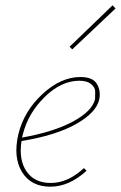

<svg xmlns="http://www.w3.org/2000/svg" viewBox="-20 -700 455 723"><path d="M415 -668 252 -514 242 -524 404 -680ZM283 -410Q329 -410 344.5 -384.5Q360 -359 354 -327Q344 -277 267.5 -233.5Q191 -190 61 -169Q50 -98 80 -54.5Q110 -11 171 -11Q236 -11 296 -67L306 -57Q240 3 170 3Q97 3 63 -52Q29 -107 49 -194Q70 -281 139.5 -345.5Q209 -410 283 -410ZM338 -327Q338 -339 338.5 -354.5Q339 -370 323.5 -383Q308 -396 279 -396Q211 -396 148.5 -335Q86 -274 66 -194L63 -182Q182 -203 255 -242.5Q328 -282 338 -327Z"/></svg>

Font: EauTest Thin
Style: Italic
Weight: 250
Italic angle: -12°
Designer: Christian Thalmann (Catharsis Fonts)
Version: Version 0.001;PS 000.001;hotconv 1.0.88;makeotf.lib2.5.64775